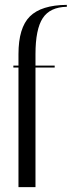

<svg xmlns="http://www.w3.org/2000/svg" viewBox="-20 -770 295 790"><path d="M126 -547V-500H205V-492H126V0H56V-492H35V-500H56V-547Q56 -656 103 -702.5Q150 -749 255 -750V-742Q186 -741 156 -695.5Q126 -650 126 -547Z"/></svg>

Font: Italiana
Style: Regular
Weight: 400
Designer: Santiago Orozco
Foundry: Santiago Orozco
Version: Version 001.001